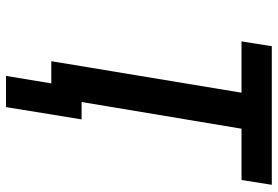

<svg xmlns="http://www.w3.org/2000/svg" viewBox="-163 -612 926 640"><g transform="rotate(90 300.0 -292.0)"><path d="M233 151 258 0H184L289 -634H118L134 -735H596L580 -634H409L320 -101H378L337 151Z"/></g></svg>

Font: Iosevka Curly Extended Oblique
Style: Bold
Weight: 700
Width: 7
Italic angle: -9°
Monospace: yes
Designer: Belleve Invis
Foundry: Belleve Invis
Version: Version 11.1.0; ttfautohint (v1.8.3)